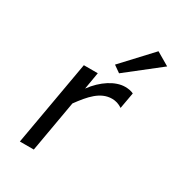

<svg xmlns="http://www.w3.org/2000/svg" viewBox="-175 -845 882 956"><g transform="rotate(30 265.5 -367.0)"><path d="M301.8 -568.4 340.8 -541 531.2 -690.4 456.1 -734.4ZM168.9 -488.3 83 0H163.1L214.8 -294.9C262.7 -360.4 308.6 -414.1 375 -414.1C395.5 -414.1 415 -408.2 433.6 -395.5L450.2 -488.3C436.5 -495.1 419.9 -498 401.4 -498C345.7 -498 280.3 -456.1 232.4 -390.6L249 -488.3Z"/></g></svg>

Font: Sen-gleads
Style: Italic
Weight: 400
Designer: Kosal Sen, Philatype
Foundry: Philatype
Version: Version 1.004; ttfautohint (v1.8.3)